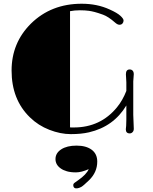

<svg xmlns="http://www.w3.org/2000/svg" viewBox="-20 -720 831 1044"><path d="M666 -35.6 667 -69.3V-146.5Q598.1 -31.7 463.9 -0.5Q421.4 9.3 365 9.3Q308.6 9.3 248.3 -14.2Q188 -37.6 142.6 -82Q43 -178.7 43 -336.4Q43 -487.3 148.4 -591.8Q258.3 -699.7 424.3 -699.7Q508.3 -699.7 576.2 -668.5Q617.7 -649.9 634.8 -634Q651.9 -618.2 651.9 -608.6Q651.9 -599.1 646 -592.3Q640.1 -585.4 629.6 -585.4Q619.1 -585.4 606.4 -596.7Q568.8 -629.9 540.3 -640.1Q511.7 -650.4 494.6 -654.8Q477.5 -659.2 463.9 -661.1Q442.9 -664.1 414.1 -664.1Q385.3 -664.1 360.8 -659.2V-27.3Q366.2 -26.9 371.6 -26.9H381.3Q526.4 -26.9 616.2 -136.7Q647 -174.3 667 -225.6V-272.5Q667 -272.5 664.6 -316.4Q664.6 -342.3 685.1 -342.3Q695.8 -342.3 701.7 -335.2Q707.5 -328.1 707.5 -317.9L704.6 -277.3V-95.7L707.5 -20Q707.5 -8.3 700.9 -1.5Q694.3 5.4 685.5 5.4Q664.1 5.4 664.1 -17.1Q664.1 -22.9 666 -35.6ZM462.4 199.7Q422.4 217.3 393.1 217.3Q363.8 217.3 343.8 211.4Q323.7 205.6 310.1 195.8Q281.7 175.8 281.7 145Q281.7 112.3 313 92Q344.2 71.8 396.2 71.8Q448.2 71.8 478.5 94.2Q508.8 116.7 508.8 158.7Q508.8 216.8 463.9 260.3Q432.6 290.5 422.4 296.1Q412.1 301.8 402.3 303.7Q379.4 307.6 378.4 287.1Q377.9 279.3 386.2 273.4L405.3 259.8Q450.2 228.5 462.4 199.7Z"/></svg>

Font: Limelight
Style: Regular
Weight: 400
Designer: Nicole Fally
Foundry: Nicole Fally
Version: Version 1.002